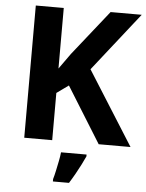

<svg xmlns="http://www.w3.org/2000/svg" viewBox="-61 -763 786 1033"><g transform="rotate(5 332.0 -246.5)"><path d="M664 0H492L305 -301L241 -255V0H90V-714H241V-387Q256 -408 271 -429Q286 -450 301 -471L494 -714H662L413 -398ZM432 71Q422 93 409.5 117.5Q397 142 382.5 168Q368 194 351 221H264V208Q270 188 275.5 162Q281 136 286.5 109Q292 82 294 61H432Z"/></g></svg>

Font: Noto Sans Adlam
Style: Regular
Weight: 400
Designer: Mark Jamra, Neil Patel
Foundry: JamraPatel LLC
Version: Version 3.001